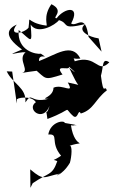

<svg xmlns="http://www.w3.org/2000/svg" viewBox="-20 -525 541 915"><path d="M289 61C286 46 221 55 210 116C264 112 216 152 271 217C229 247 228 231 253 243C229 313 212 296 136 348L125 370L124 282C192 340 188 317 267 302C227 317 273 318 313 251C321 225 327 163 310 170C407 139 337 197 318 72C399 68 273 79 340 70ZM61 -49C53 -58 129 -73 151 -38C103 -5 185 61 216 -20C196 51 195 -44 206 42C339 -8 276 -18 330 29C353 45 352 -10 365 16C427 -2 434 -53 489 -94C479 -127 474 -60 461 -164C474 -208 465 -252 501 -228C443 -170 443 -267 336 -233C327 -273 299 -239 363 -246C323 -325 246 -264 166 -234C163 -278 223 -237 175 -269C155 -265 60 -281 69 -382C132 -330 134 -309 126 -408C159 -357 244 -406 261 -429C313 -414 266 -382 386 -410C346 -379 402 -349 450 -342L464 -279L402 -349C386 -468 346 -394 319 -413C366 -501 288 -489 250 -438C224 -438 291 -473 225 -505C183 -446 209 -403 201 -403C98 -416 126 -465 116 -393C93 -365 16 -352 60 -408C25 -392 -14 -360 85 -289C-12 -250 69 -279 102 -276C58 -240 134 -181 75 -175C141 -190 196 -185 141 -200C204 -146 187 -142 278 -170C236 -223 313 -185 309 -207C347 -174 347 -171 308 -203C307 -212 335 -142 354 -119C409 -96 422 -107 303 -132C337 -72 279 -127 235 -107C234 -59 164 -55 211 -54C121 -31 136 -91 101 -37C107 -108 40 -125 12 -185L38 -184L60 -32Z"/></svg>

Font: Charger Distortion
Style: 2
Weight: 400
Designer: Jasper
Foundry: Cannot Into Space Fonts
Version: Version 0.98